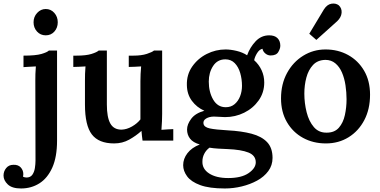

<svg xmlns="http://www.w3.org/2000/svg" viewBox="-108 -796 2149 1087"><path d="M11 271Q-40 271 -64 248Q-88 225 -88 198Q-88 174 -73 155.5Q-58 137 -32 137Q-5 136 9.5 152Q24 168 24 190Q24 196 22 204Q31 209 42 209Q64 209 75 193.5Q86 178 89.5 155.5Q93 133 93 113L92 -340Q92 -357 92.5 -377.5Q93 -398 95 -420Q79 -419 58.5 -418Q38 -417 25 -416V-481Q94 -481 126.5 -490.5Q159 -500 169 -510H215V0Q215 93 188 153Q161 213 115 242Q69 271 11 271ZM151 -596Q121 -596 101.5 -617.5Q82 -639 82 -670Q82 -701 102.5 -723Q123 -745 151 -745Q180 -745 199.5 -723Q219 -701 219 -670Q219 -639 200 -617.5Q181 -596 151 -596Z M538 16Q451 16 412 -35Q373 -86 373 -204V-340Q373 -357 373.5 -378Q374 -399 376 -420Q360 -419 339.5 -418Q319 -417 307 -417V-481H324Q379 -481 409.5 -490.5Q440 -500 451 -510H497V-204Q497 -132 516.5 -97Q536 -62 580 -62Q610 -63 639.5 -80Q669 -97 687 -120V-336Q687 -356 688 -377.5Q689 -399 691 -420Q675 -419 654.5 -418Q634 -417 621 -417V-481H647Q693 -481 723.5 -491Q754 -501 764 -510H810V-151Q810 -137 809 -110Q808 -83 806 -61Q823 -63 841.5 -63.5Q860 -64 873 -65V0H699Q697 -14 695.5 -28Q694 -42 693 -55Q662 -27 623.5 -5.5Q585 16 538 16Z M1165 271Q1077 271 1025.5 252Q974 233 951.5 202.5Q929 172 929 139Q929 103 953 71.5Q977 40 1023 22Q985 11 968 -11Q951 -33 951 -63Q951 -92 974.5 -123.5Q998 -155 1049 -169Q1006 -188 978.5 -225Q951 -262 950 -313Q948 -373 980 -419Q1012 -465 1062.5 -490.5Q1113 -516 1169 -516Q1197 -516 1231 -508Q1265 -500 1291 -483Q1307 -528 1339 -562Q1371 -596 1416 -596Q1447 -596 1463 -580Q1479 -564 1479 -537Q1479 -521 1467.5 -501.5Q1456 -482 1424 -482Q1408 -482 1394.5 -493Q1381 -504 1378 -520Q1360 -516 1347 -494.5Q1334 -473 1331 -455Q1358 -431 1373 -398.5Q1388 -366 1388 -329Q1388 -272 1356.5 -227.5Q1325 -183 1274.5 -158Q1224 -133 1166 -133Q1151 -133 1136 -134.5Q1121 -136 1104 -136Q1077 -136 1059 -125Q1041 -114 1044 -96Q1047 -76 1079.5 -69Q1112 -62 1182 -58Q1259 -54 1316 -39Q1373 -24 1404 8.5Q1435 41 1435 98Q1435 140 1411 172.5Q1387 205 1347.5 226.5Q1308 248 1260.5 259.5Q1213 271 1165 271ZM1170 -189Q1200 -189 1220.5 -206.5Q1241 -224 1251.5 -251.5Q1262 -279 1262 -310Q1262 -348 1252 -382.5Q1242 -417 1221 -438.5Q1200 -460 1168 -460Q1123 -460 1098.5 -422.5Q1074 -385 1074 -334Q1074 -275 1099 -232Q1124 -189 1170 -189ZM1184 212Q1259 212 1299.5 184Q1340 156 1340 123Q1340 84 1298.5 67.5Q1257 51 1180 48Q1156 47 1128.5 45.5Q1101 44 1078 40Q1059 54 1048.5 74.5Q1038 95 1038 117Q1036 160 1076 186Q1116 212 1184 212Z M1737 16Q1665 16 1607.5 -15.5Q1550 -47 1516.5 -104.5Q1483 -162 1483 -239Q1483 -320 1517 -382.5Q1551 -445 1608.5 -480.5Q1666 -516 1735 -516Q1806 -516 1863 -484.5Q1920 -453 1953.5 -395.5Q1987 -338 1987 -260Q1987 -178 1954.5 -116Q1922 -54 1865.5 -19Q1809 16 1737 16ZM1742 -45Q1786 -45 1810.5 -73Q1835 -101 1844.5 -144.5Q1854 -188 1854 -234Q1854 -273 1848 -313Q1842 -353 1828 -385.5Q1814 -418 1790.5 -437.5Q1767 -457 1734 -457Q1690 -456 1664 -428Q1638 -400 1626.5 -357Q1615 -314 1615 -266Q1615 -212 1628 -160.5Q1641 -109 1669 -76.5Q1697 -44 1742 -45ZM1683 -570 1643 -605 1726 -743Q1744 -771 1768.5 -775Q1793 -779 1810 -766Q1828 -749 1826 -723.5Q1824 -698 1801 -676Z"/></svg>

Font: Lora SemiBold
Style: Regular
Weight: 600
Designer: Olga Karpushina, Alexei Vanyashin (Cyrillic)
Foundry: Cyreal
Version: Version 3.011; ttfautohint (v1.8.4.7-5d5b)